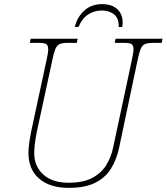

<svg xmlns="http://www.w3.org/2000/svg" viewBox="-20 -902 809 932"><path d="M313 10Q223 10 170.5 -34.5Q118 -79 118 -161Q118 -177 121.5 -205Q125 -233 132 -267L205 -606Q214 -645 214 -663Q214 -683 203.5 -688.5Q193 -694 168 -694H125L129 -714H357L353 -694H308Q283 -694 269.5 -688Q256 -682 248.5 -663.5Q241 -645 233 -606L160 -268Q152 -231 149 -202Q146 -173 146 -159Q146 -95 190 -55Q234 -15 313 -15Q385 -15 429 -39Q473 -63 496.5 -102Q520 -141 529 -185L619 -606Q623 -626 625.5 -639.5Q628 -653 628 -663Q628 -683 617.5 -688.5Q607 -694 582 -694H537L541 -714H769L765 -694H722Q697 -694 683.5 -688Q670 -682 662.5 -663.5Q655 -645 647 -606L558 -184Q546 -128 519 -84Q492 -40 442.5 -15Q393 10 313 10ZM343 -771Q355 -820 389.5 -851Q424 -882 476 -882Q529 -882 555.5 -851Q582 -820 573 -771H556Q558 -812 534.5 -831.5Q511 -851 474 -851Q437 -851 407.5 -831.5Q378 -812 361 -771Z"/></svg>

Font: Noto Serif Thin
Style: Italic
Weight: 100
Italic angle: -12°
Designer: Monotype Design Team
Foundry: Monotype Imaging Inc.
Version: Version 2.014; ttfautohint (v1.8.4.7-5d5b)